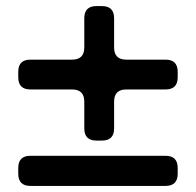

<svg xmlns="http://www.w3.org/2000/svg" viewBox="-20 -693 644 631"><path d="M80 -399H217Q257 -399 257 -359V-271Q257 -231 297 -231H315Q355 -231 355 -271V-359Q355 -399 395 -399H524Q564 -399 564 -439V-457Q564 -497 524 -497H395Q355 -497 355 -537V-633Q355 -673 315 -673H297Q257 -673 257 -633V-537Q257 -497 217 -497H80Q40 -497 40 -457V-439Q40 -399 80 -399ZM80 -82H524Q564 -82 564 -122V-141Q564 -181 524 -181H413H80Q40 -181 40 -141V-122Q40 -82 80 -82Z"/></svg>

Font: WDXL Lubrifont JP N
Style: Regular
Weight: 400
Designer: [WDXL Lubrifont] Copyright 2020-2022 (c) NightFurySL2001, Skr-ZERO; [ZCOOL QingKe HuangYou] Copyright 2018-2022 (c) The 
Version: Version 2.001;hotconv 1.1.1;makeotfexe 2.6.0